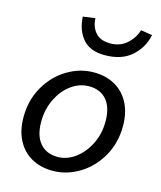

<svg xmlns="http://www.w3.org/2000/svg" viewBox="-123 -919 853 1020"><g transform="rotate(15 303.5 -408.5)"><path d="M41 -223Q41 -316 83.5 -390.5Q126 -465 195.5 -507Q265 -549 342 -549Q407 -549 457 -521.5Q507 -494 535.5 -440.5Q564 -387 564 -313Q564 -220 521.5 -145.5Q479 -71 409.5 -29Q340 13 263 13Q198 13 148 -14.5Q98 -42 69.5 -95.5Q41 -149 41 -223ZM468 -312Q468 -390 433 -430.5Q398 -471 336 -471Q284 -471 238.5 -438Q193 -405 165.5 -348Q138 -291 138 -224Q138 -146 173.5 -105.5Q209 -65 270 -65Q321 -65 366.5 -98.5Q412 -132 440 -188.5Q468 -245 468 -312ZM207 -820 274 -829Q276 -781 303 -750.5Q330 -720 384 -720Q437 -720 473.5 -751.5Q510 -783 525 -830L588 -820Q573 -748 518.5 -700Q464 -652 372 -652Q291 -652 251 -698.5Q211 -745 207 -820Z"/></g></svg>

Font: Nebula Sans Medium
Style: Regular
Weight: 500
Italic angle: -9°
Designer: Paul D. Hunt for Adobe (as Source Sans)
Foundry: Nebula Entertainment & Broadcasting LLC
Version: Version 1.010